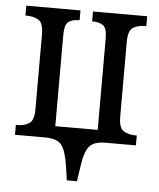

<svg xmlns="http://www.w3.org/2000/svg" viewBox="-51 -580 657 794"><g transform="rotate(5 277.0 -183.5)"><path d="M256 169 247 108Q238 48 219.5 24Q201 0 151 0H26V-41H32Q61 -41 81 -53.5Q101 -66 101 -113V-423Q101 -470 81 -482.5Q61 -495 32 -495H26V-536H251V-495H246Q221 -495 205 -483.5Q189 -472 189 -427V-50H365V-427Q365 -472 349 -483.5Q333 -495 307 -495H303V-536H528V-495H522Q493 -495 473 -482.5Q453 -470 453 -423V-113Q453 -66 473 -53.5Q493 -41 522 -41H528V0H402Q353 0 334 24Q315 48 307 108L298 169Z"/></g></svg>

Font: Noto Serif Condensed
Style: Regular
Weight: 400
Width: 3
Designer: Monotype Design Team
Foundry: Monotype Imaging Inc.
Version: Version 2.013; ttfautohint (v1.8.4.7-5d5b)